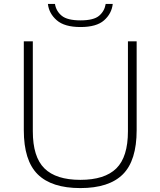

<svg xmlns="http://www.w3.org/2000/svg" viewBox="-20 -951 819 980"><path d="M390 9Q243.5 9 172.5 -61.2Q101.5 -131.5 101.5 -286.5V-740H147.5V-281Q147.5 -150 206.8 -91.5Q266 -33 390 -33Q514.5 -33 573.8 -91.5Q633 -150 633 -281V-740H677.5V-286.5Q677.5 -131.5 607 -61.2Q536.5 9 390 9ZM391 -813Q309.5 -813 269.8 -847.5Q230 -882 224.5 -931H260.5Q266.5 -894 295.2 -870.5Q324 -847 391 -847Q458 -847 485.8 -870.5Q513.5 -894 519.5 -931H555.5Q550 -881.5 511.2 -847.2Q472.5 -813 391 -813Z"/></svg>

Font: Encode Sans Expanded ExtraLight
Style: Regular
Weight: 200
Width: 7
Designer: Multiple Designers
Foundry: Impallari Type
Version: Version 3.000; ttfautohint (v1.8.3) -l 8 -r 50 -G 200 -x 14 